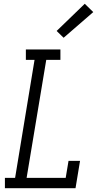

<svg xmlns="http://www.w3.org/2000/svg" viewBox="-20 -997 540 1017"><path d="M6 0V-55H60L163 -680H117V-735H300V-680H225L121 -55H328L343 -145H404L380 0ZM317 -797 280 -833 429 -977 474 -933Z"/></svg>

Font: Iosevka Slab Light
Style: Italic
Weight: 300
Italic angle: -9°
Monospace: yes
Designer: Belleve Invis
Foundry: Belleve Invis
Version: Version 11.1.1; ttfautohint (v1.8.3)